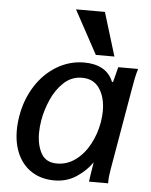

<svg xmlns="http://www.w3.org/2000/svg" viewBox="-56 -850 712 906"><g transform="rotate(5 300.0 -397.5)"><path d="M38.5 -212Q38.5 -245 44.5 -280Q58 -359.5 98.2 -422.8Q138.5 -486 198.5 -522Q258.5 -558 328.5 -558Q380 -558 415.5 -537.8Q451 -517.5 466.5 -477L471.5 -480L489.5 -550H583.5Q576 -525 571.5 -503.2Q567 -481.5 562.5 -453.5L496 -68.5Q492 -44.5 490.8 -32.8Q489.5 -21 489.5 0H399Q400.5 -14 403 -29.8Q405.5 -45.5 408 -61L413 -93Q386 -52.5 340 -22Q294 8.5 235.5 8.5Q174.5 8.5 130 -19.2Q85.5 -47 62 -96.8Q38.5 -146.5 38.5 -212ZM430 -283.5Q435 -314.5 435 -337.5Q435 -402 407 -443.8Q379 -485.5 324 -485.5Q274 -485.5 237.2 -450.8Q200.5 -416 179 -366.2Q157.5 -316.5 149.5 -269Q144 -236 144 -208.5Q144 -150.5 166.2 -111.2Q188.5 -72 240.5 -72Q289 -72 328.8 -101.5Q368.5 -131 394.5 -179.5Q420.5 -228 430 -283.5ZM267 -804.5H404L467 -598.5H379Z"/></g></svg>

Font: JuliaMono Medium
Style: Italic
Weight: 500
Italic angle: -9°
Monospace: yes
Designer: cormullion
Foundry: corm
Version: Version 0.054; ttfautohint (v1.8.4)